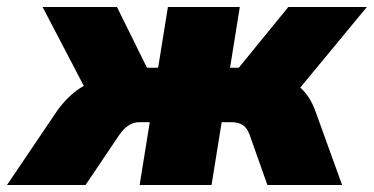

<svg xmlns="http://www.w3.org/2000/svg" viewBox="-80 -530 1071 550"><path d="M-60 0 84 -213Q98 -233 117.5 -252Q137 -271 160 -284L42 -510H255L341 -336H373L401 -510H607L579 -336H604L746 -510H971L780 -279Q795 -266 805.5 -249Q816 -232 823 -213L900 0H686L635 -144Q628 -164 615 -172Q602 -180 584 -180H555L526 0H320L349 -180H319Q287 -180 262 -144L165 0Z"/></svg>

Font: Mulish ExtraBlack
Style: Italic
Weight: 1000
Italic angle: -9°
Designer: Vernon Adams
Foundry: Vernon Adams
Version: Version 3.603; ttfautohint (v1.8.3)